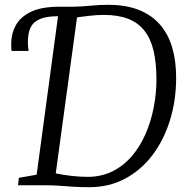

<svg xmlns="http://www.w3.org/2000/svg" viewBox="-20 -771 777 799"><path d="M352 8Q315 8 285.2 6Q255.5 4 228.5 2Q201.5 0 170.5 0H55L58.5 -31L132.5 -44L221.5 -703.5L205 -723L227 -743H288.5Q324 -744 359 -747.5Q394 -751 428.5 -751Q504.5 -751 558.2 -729.5Q612 -708 646.5 -667.8Q681 -627.5 697 -571.8Q713 -516 713 -447.5Q713 -353 687.2 -270.2Q661.5 -187.5 614 -125Q566.5 -62.5 500 -27.2Q433.5 8 352 8ZM344 -35Q401.5 -35 447.5 -57.8Q493.5 -80.5 528 -120.5Q562.5 -160.5 585.2 -212.5Q608 -264.5 619.5 -323Q631 -381.5 631 -440.5Q631 -510 618.8 -560.8Q606.5 -611.5 580.2 -644.2Q554 -677 512.5 -693Q471 -709 411.5 -709Q387.5 -709 356.8 -705.8Q326 -702.5 300.5 -698.5L212 -49.5Q241.5 -43 277.8 -39Q314 -35 344 -35ZM28 -559Q27.5 -565.5 27 -571.8Q26.5 -578 26.5 -587.5Q26.5 -630 45.5 -665.2Q64.5 -700.5 108.5 -721.8Q152.5 -743 227 -743L221.5 -703.5Q173 -703.5 145.5 -691.5Q118 -679.5 107 -655.8Q96 -632 96 -597Q96 -585 96.8 -576.5Q97.5 -568 99 -559Z"/></svg>

Font: Merriweather 48pt Light
Style: Italic
Weight: 300
Italic angle: -7.8°
Version: Version 2.101